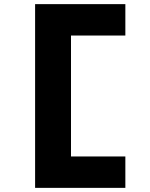

<svg xmlns="http://www.w3.org/2000/svg" viewBox="-20 -720 727 930"><path d="M150 190V-700H587.2V-548H317.9L323.9 -556V50L313.9 38H587.2V190Z"/></svg>

Font: Lexend Zetta
Style: Regular
Weight: 400
Designer: Bonnie Shaver-Troup, Thomas Jockin
Foundry: Lexend
Version: Version 1.007